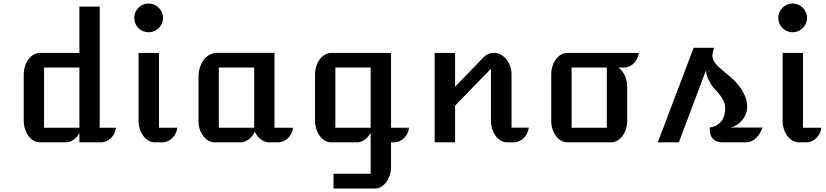

<svg xmlns="http://www.w3.org/2000/svg" viewBox="-20 -814 4723 1098"><path d="M115.7 -124C115.7 -55.7 157.2 0 208.5 0H356.9C387.2 0 416.5 -20.5 434.1 -53.2V0H557.6C600.6 0 638.2 -37.6 643.1 -83.5H550.3V-776.4H434.1V-511.2H208.5C157.2 -511.2 115.7 -456.1 115.7 -387.2ZM231.9 -83.5V-427.7H434.1V-83.5Z M829.6 -629.4C874.5 -629.4 912.1 -666 912.1 -711.4C912.1 -756.8 875 -793.9 829.6 -793.9C784.2 -793.9 747.6 -756.8 747.6 -711.4C747.6 -666 784.2 -629.4 829.6 -629.4ZM772.5 -124C772.5 -55.7 814.5 0 865.7 0H908.7C951.7 0 989.3 -37.6 993.7 -83.5H889.2V-511.2H772.5Z M1115.2 -122.6C1115.2 -55.2 1156.7 0 1208 0H1356C1387.7 0 1418.5 -23.4 1437 -60.5C1455.6 -23.4 1486.3 0 1518.1 0H1570.3C1613.3 0 1650.9 -37.6 1655.8 -83.5H1549.8V-511.7H1220.7C1160.6 -511.7 1115.2 -452.1 1115.2 -373.5ZM1231.4 -83.5V-427.7H1433.6V-83.5Z M1781.7 -124C1781.7 -55.7 1823.2 0 1874.5 0H2022C2051.8 0 2080.6 -20.5 2099.6 -54.2V179.7H1887.2V264.2H2124C2174.3 264.2 2216.3 207.5 2216.3 139.2V0H2233.9C2276.9 0 2314.5 -37.6 2319.3 -83.5H2216.3V-511.2H1874.5C1823.2 -511.2 1781.7 -456.1 1781.7 -387.2ZM1897.9 -83.5V-427.7H2099.6V-83.5Z M2465.8 0H2582.5V-210L2787.6 -420.9V-124C2787.6 -55.7 2828.6 0 2880.4 0H2918.5C2961.4 0 2999 -37.6 3003.9 -84H2905.3V-387.7C2905.3 -456.5 2858.4 -511.7 2806.2 -511.7C2774.9 -511.7 2753.9 -498 2733.4 -474.1L2582.5 -317.9V-511.2H2465.8Z M3132.3 -123C3132.3 -55.2 3173.8 0 3224.1 0H3474.1C3524.9 0 3566.9 -55.2 3566.9 -123V-317.9C3566.9 -369.6 3542.5 -409.2 3517.1 -427.7H3547.9C3590.8 -427.7 3628.4 -465.3 3633.3 -511.2H3224.1C3173.8 -511.2 3132.3 -456.5 3132.3 -387.2ZM3249 -83.5V-427.7H3450.2V-83.5Z M3741.7 0H3862.3L4016.6 -410.2C4023.4 -365.2 4043 -335 4060.1 -313C4092.3 -277.8 4131.8 -238.8 4127 -185.1C4122.1 -117.2 4081.1 -89.8 4039.1 -85C4035.6 -40.5 4053.2 0 4113.3 0H4247.1C4288.1 0 4322.8 -34.2 4340.3 -84.5H4158.7C4208 -97.2 4251 -143.6 4252.9 -198.7C4255.4 -276.4 4194.3 -345.7 4142.1 -386.7C4096.7 -426.3 4050.8 -454.1 4054.2 -502C4055.2 -510.7 4058.1 -526.4 4064 -540.5H3946.8Z M4512.7 -629.4C4557.6 -629.4 4595.2 -666 4595.2 -711.4C4595.2 -756.8 4558.1 -793.9 4512.7 -793.9C4467.3 -793.9 4430.7 -756.8 4430.7 -711.4C4430.7 -666 4467.3 -629.4 4512.7 -629.4ZM4455.6 -124C4455.6 -55.7 4497.6 0 4548.8 0H4591.8C4634.8 0 4672.4 -37.6 4676.8 -83.5H4572.3V-511.2H4455.6Z"/></svg>

Font: Atomic Age
Style: Regular
Weight: 400
Designer: James Grieshaber
Foundry: James Grieshaber
Version: Version 1.002